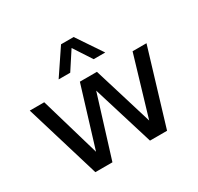

<svg xmlns="http://www.w3.org/2000/svg" viewBox="-168 -1011 1254 1213"><g transform="rotate(-30 459.0 -404.0)"><path d="M197.5 0 33 -544H138.5L265.5 -109.5L398.5 -544H523L655 -112.5L783 -544H884.5L720.5 0H596L459.5 -443.5L322 0ZM289.5 -623.5 413.5 -808H505.5L629.5 -623.5H545L459.5 -754.5L374 -623.5Z"/></g></svg>

Font: Encode Sans SemiExpanded SemiExpanded Medium
Style: Regular
Weight: 500
Width: 6
Designer: Multiple Designers
Foundry: Impallari Type
Version: Version 3.000; ttfautohint (v1.8.3) -l 8 -r 50 -G 200 -x 14 